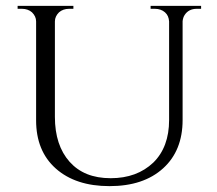

<svg xmlns="http://www.w3.org/2000/svg" viewBox="-20 -620 740 654"><path d="M665 -600C665 -600 493 -600 493 -600C493 -600 493 -590 493 -590C493 -590 508 -590 508 -590C508 -590 508 -590 508 -590C521 -590 533 -586 542 -578C551 -570 555 -560 556 -547C556 -547 556 -211 556 -211C556 -211 556 -211 556 -211C556 -150 538 -101 502 -66C465 -31 417 -13 357 -13C296 -13 250 -32 217 -69C184 -106 167 -157 167 -222C167 -222 167 -547 167 -547C167 -547 167 -547 167 -547C167 -559 172 -569 181 -578C190 -586 202 -590 215 -590C215 -590 230 -590 230 -590C230 -590 230 -600 230 -600C230 -600 40 -600 40 -600C40 -600 40 -590 40 -590C40 -590 55 -590 55 -590C55 -590 55 -590 55 -590C68 -590 80 -586 89 -578C98 -569 103 -559 103 -547C103 -547 103 -210 103 -210C103 -210 103 -210 103 -210C103 -141 125 -86 170 -46C215 -6 276 14 353 14C430 14 491 -6 536 -47C580 -87 602 -142 602 -211C602 -211 602 -548 602 -548C602 -548 602 -548 602 -548C603 -556 605 -563 609 -569C609 -569 609 -569 609 -569C618 -583 632 -590 650 -590C650 -590 665 -590 665 -590C665 -590 665 -600 665 -600Z"/></svg>

Font: Cinzel Utterance
Style: Regular
Weight: 500
Designer: Natanael Gama
Foundry: ""
Version: ""